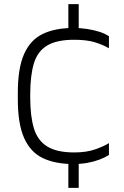

<svg xmlns="http://www.w3.org/2000/svg" viewBox="-20 -781 599 927"><path d="M335 11Q248 11 188 -17Q128 -45 97 -113.5Q66 -182 66 -302V-332Q66 -452 96.5 -520.5Q127 -589 187 -617.5Q247 -646 335 -646Q370 -646 401.5 -641Q433 -636 460 -627.5Q487 -619 506 -606V-548Q475 -566 436 -577.5Q397 -589 338 -589Q254 -589 207.5 -561Q161 -533 143.5 -474.5Q126 -416 126 -326V-309Q126 -219 144 -160.5Q162 -102 208.5 -73.5Q255 -45 338 -45Q397 -45 438.5 -59.5Q480 -74 506 -90V-33Q486 -20 459 -10Q432 0 401 5.5Q370 11 335 11ZM310 126V-15H360V126ZM310 -620V-761H360V-620Z"/></svg>

Font: Matangi Light
Style: Regular
Weight: 400
Version: Version 3.002